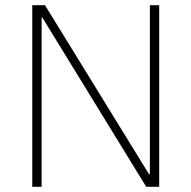

<svg xmlns="http://www.w3.org/2000/svg" viewBox="-20 -718 736 738"><path d="M143 -650H140V0H104V-698H153L553 -48H556V-698H592V0H542Z"/></svg>

Font: IBM Plex Sans Thai ExtLt
Style: Regular
Weight: 200
Designer: Mike Abbink, Paul van der Laan, Pieter van Rosmalen, Ben Mitchell, Mark Frömberg
Foundry: Bold Monday
Version: Version 1.2